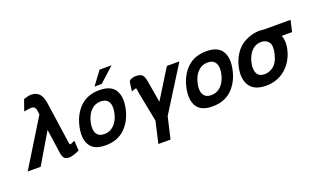

<svg xmlns="http://www.w3.org/2000/svg" viewBox="-92 -1272 3312 2003"><g transform="rotate(-20 1564.0 -270.5)"><path d="M353 -334 154 2H10L328 -515L327 -527Q322 -580 310 -594Q296 -610 272 -610Q258 -610 229.5 -605Q201 -600 190 -599L233 -721Q287 -739 314 -739Q376 -739 409 -700Q433 -673 446 -607Q448 -600 450 -581Q452 -562 454 -551Q454 -547 455.5 -540.5Q457 -534 457 -532L513 -143Q516 -113 524 -113Q538 -113 577 -134L584 -22Q508 13 469 13Q426 13 410.5 -10Q395 -33 390 -76Q384 -122 377.5 -165Q371 -208 367 -237Q363 -266 360 -287Q357 -308 355 -320.5Q353 -333 353 -334Z M866.5 -380.5Q822 -336 804 -258Q786 -180 810 -135.5Q834 -91 897 -91Q960 -91 1005 -135.5Q1050 -180 1068 -258Q1086 -336 1061.5 -380.5Q1037 -425 974 -425Q911 -425 866.5 -380.5ZM695 -53Q650 -130 679 -258Q708 -386 789.5 -463Q871 -540 1001 -540Q1131 -540 1176.5 -463Q1222 -386 1193 -258Q1164 -130 1082 -53Q1000 24 870 24Q740 24 695 -53ZM1078 -740H1211L1048 -592H968Z M1890 -536 1580 -42 1524 199H1389L1444 -41L1379 -373Q1373 -427 1368 -427Q1358 -427 1317 -411L1331 -511Q1335 -530 1361 -539Q1386 -548 1406 -548Q1459 -548 1480 -527Q1501 -506 1510 -446L1550 -212L1751 -536Z M2053.5 -380.5Q2009 -336 1991 -258Q1973 -180 1997 -135.5Q2021 -91 2084 -91Q2147 -91 2192 -135.5Q2237 -180 2255 -258Q2273 -336 2248.5 -380.5Q2224 -425 2161 -425Q2098 -425 2053.5 -380.5ZM1882 -53Q1837 -130 1866 -258Q1895 -386 1976.5 -463Q2058 -540 2188 -540Q2318 -540 2363.5 -463Q2409 -386 2380 -258Q2351 -130 2269 -53Q2187 24 2057 24Q1927 24 1882 -53Z M2787 -551Q2793 -551 2813 -549Q2833 -547 2838 -547H3128L3099 -421H2984Q3011 -357 2991 -270Q2962 -143 2873 -66Q2783 12 2657 12Q2546 12 2493 -43.5Q2440 -99 2442 -197Q2444 -235 2452 -270Q2469 -345 2508 -405Q2547 -465 2598 -496Q2689 -551 2787 -551ZM2593 -270Q2576 -196 2597.5 -151Q2619 -106 2684 -106Q2727 -106 2773 -136Q2827 -172 2850 -270Q2871 -359 2842 -397Q2813 -435 2760 -435Q2696 -435 2652.5 -388.5Q2609 -342 2593 -270Z"/></g></svg>

Font: Miedinger
Style: Bold-Italic
Weight: 700
Italic angle: -13°
Version: Version 001.000